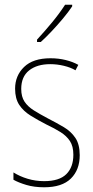

<svg xmlns="http://www.w3.org/2000/svg" viewBox="-20 -784 396 814"><path d="M318 -126Q318 -64 280.5 -27Q243 10 167 10Q125 10 91.5 0Q58 -10 37 -22V-53Q64 -36 97.5 -26Q131 -16 167 -16Q231 -16 261 -45.5Q291 -75 291 -128Q291 -164 276.5 -186Q262 -208 236.5 -224Q211 -240 177 -256Q140 -275 109.5 -294Q79 -313 61.5 -339.5Q44 -366 44 -408Q44 -463 82 -500Q120 -537 194 -537Q228 -537 258.5 -529.5Q289 -522 312 -509L300 -486Q280 -498 251 -505Q222 -512 193 -512Q137 -512 103.5 -485.5Q70 -459 70 -407Q70 -374 84 -353Q98 -332 123.5 -316Q149 -300 183 -282Q220 -263 250.5 -245Q281 -227 299.5 -199.5Q318 -172 318 -126ZM286 -757Q270 -733 247 -705.5Q224 -678 199.5 -652Q175 -626 153 -606H137V-616Q171 -653 201.5 -690Q232 -727 256 -764H286Z"/></svg>

Font: Noto Sans Devanagari UI Condensed Thin
Style: Regular
Weight: 100
Width: 3
Designer: Jelle Bosma - Monotype Design Team
Foundry: Monotype Imaging Inc.
Version: Version 2.004; ttfautohint (v1.8.4.7-5d5b)